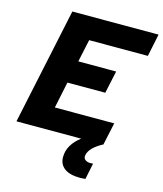

<svg xmlns="http://www.w3.org/2000/svg" viewBox="-132 -795 943 1112"><g transform="rotate(15 339.5 -238.5)"><path d="M162 -698H679L651 -563H299L270 -428H497L468 -293H241L208 -135H564L535 0H533Q459 40 450 85Q446 105 459 114Q472 123 490 123L506 122L486 219Q466 221 456 221Q392 221 360 197Q328 173 328 130Q328 91 348 58Q368 25 402 0H14Z"/></g></svg>

Font: Azeret Mono
Style: Bold Italic
Weight: 700
Italic angle: -12°
Designer: Martin Vácha
Foundry: Displaay
Version: Version 1.000; Glyphs 3.0.3, build 3074